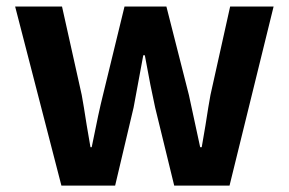

<svg xmlns="http://www.w3.org/2000/svg" viewBox="-20 -580 902 600"><path d="M171.9 0 27.3 -559.6H173.8L235.4 -283.2Q241.2 -252 251 -188.5Q258.8 -142.6 262.7 -120.1H266.6Q289.1 -233.4 301.8 -283.2L369.1 -559.6H500L570.3 -283.2Q573.2 -271.5 605.5 -120.1H610.4Q614.3 -142.6 622.1 -188.5Q631.8 -252 637.7 -283.2L699.2 -559.6H835L697.3 0H524.4L464.8 -244.1Q451.2 -304.7 432.6 -407.2H427.7Q399.4 -252 397.5 -244.1L339.8 0Z"/></svg>

Font: Taipei Sans TC Beta
Style: Bold
Weight: 700
Designer: JT Foundry
Foundry: JT Foundry
Version: Version 1.000